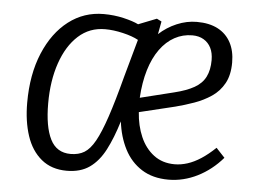

<svg xmlns="http://www.w3.org/2000/svg" viewBox="-43 -573 856 641"><g transform="rotate(5 384.5 -252.5)"><path d="M592 -519Q634 -519 662.5 -504Q691 -489 706 -461Q721 -433 721 -394Q721 -352 705.5 -324Q690 -296 664 -278.5Q638 -261 607 -250Q576 -239 545 -231L425 -202Q428 -157 444 -120Q460 -83 489 -61Q518 -39 559 -39Q580 -39 602 -46Q624 -53 647 -68Q670 -83 694 -106L723 -75Q705 -54 684 -37.5Q663 -21 640 -9.5Q617 2 592.5 8Q568 14 543 14Q490 14 453 -9.5Q416 -33 395 -74Q374 -115 368 -166Q351 -110 330 -69.5Q309 -29 278.5 -7.5Q248 14 202 14Q151 14 117 -14Q83 -42 67 -90.5Q51 -139 51 -201Q51 -296 81 -367.5Q111 -439 162.5 -478.5Q214 -518 280 -518Q315 -518 347 -510.5Q379 -503 397 -494L458 -518L474 -510L466 -467Q492 -491 525 -505Q558 -519 592 -519ZM210 -43Q237 -43 256 -54.5Q275 -66 291.5 -95.5Q308 -125 326 -178.5Q344 -232 366 -316L401 -442Q381 -453 349 -460.5Q317 -468 289 -468Q237 -468 199.5 -434Q162 -400 141.5 -340.5Q121 -281 121 -205Q121 -127 142 -85Q163 -43 210 -43ZM652 -396Q652 -420 643.5 -437Q635 -454 619 -463.5Q603 -473 581 -473Q549 -473 521.5 -458Q494 -443 473 -414Q452 -385 439.5 -343.5Q427 -302 424 -250L537 -278Q578 -288 603.5 -302.5Q629 -317 640.5 -340Q652 -363 652 -396Z"/></g></svg>

Font: Literata Light
Style: Italic
Weight: 300
Italic angle: -2°
Designer: Latin by Veronika Burian and Jose Scaglione. Greek by Irene Vlachou. Cyrillic by Vera Evstafieva
Foundry: TypeTogether
Version: Version 3.103;gftools[0.9.29]